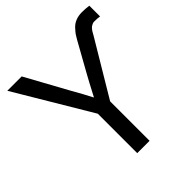

<svg xmlns="http://www.w3.org/2000/svg" viewBox="-206 -907 1052 1052"><g transform="rotate(-45 320.5 -380.5)"><path d="M-2.9 -745.1H108.4L240.2 -504.9Q283.2 -429.7 305.7 -384.8H307.6Q354.5 -474.6 370.1 -502L464.8 -671.9Q474.6 -689.5 481.4 -699.2Q488.3 -709 503.9 -726.1Q519.5 -743.2 541.5 -752Q563.5 -760.7 589.8 -760.7Q619.1 -760.7 644.5 -756.8V-673.8Q625 -676.8 601.6 -676.8Q594.7 -676.8 587.9 -673.8Q581.1 -670.9 576.2 -667.5Q571.3 -664.1 565.9 -657.7Q560.5 -651.4 558.1 -647.5Q555.7 -643.6 551.3 -635.7Q546.9 -627.9 545.9 -626L354.5 -305.7V0H258.8V-305.7Z"/></g></svg>

Font: Gothic A1 Medium
Style: Regular
Weight: 500
Designer: HanYang I&C Co.,Ltd.
Foundry: HanYang I&C Co.,Ltd.
Version: Version 2.50